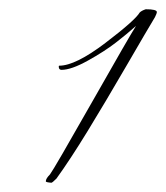

<svg xmlns="http://www.w3.org/2000/svg" viewBox="-20 -535 359 415"><path d="M113 -384Q107 -384 107 -391Q107 -393 108 -393Q143 -393 207.5 -442Q272 -491 282 -508Q286 -512 295 -515Q319 -515 319 -509Q319 -506 315 -498Q301 -475 254 -394Q207 -313 169 -251Q131 -189 102 -149Q93 -140 91 -140Q79 -141 79 -143Q79 -149 88 -158Q97 -170 179 -314.5Q261 -459 274 -479Q255 -462 230.5 -443Q206 -424 170 -404Q134 -384 113 -384Z"/></svg>

Font: Herr Von Muellerhoff
Style: Regular
Weight: 400
Designer: Alejandro Paul
Foundry: Alejandro Paul
Version: Version 1.000